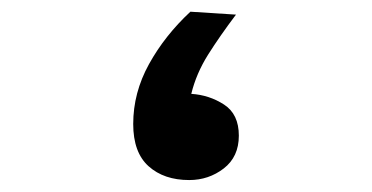

<svg xmlns="http://www.w3.org/2000/svg" viewBox="-20 -298 626 323"><path d="M298.3 4.9Q255.9 4.9 230 -18.3Q204.1 -41.5 204.1 -89.4Q204.1 -142.1 230.7 -190.2Q257.3 -238.3 300.3 -278.3L377 -273.4Q350.1 -237.8 330.1 -206.1Q310.1 -174.3 301.8 -140.1Q332 -138.2 356.9 -122.1Q381.8 -106 381.8 -69.8Q381.8 -34.2 356.4 -14.6Q331.1 4.9 298.3 4.9Z"/></svg>

Font: Cascadia Code NF
Style: Bold
Weight: 700
Monospace: yes
Designer: Aaron Bell
Foundry: Saja Typeworks
Version: Version 2404.023; ttfautohint (v1.8.4)